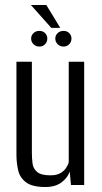

<svg xmlns="http://www.w3.org/2000/svg" viewBox="-20 -743 411 771"><path d="M162 8Q110 8 85 -10.5Q60 -29 53 -59Q46 -89 46 -123V-495H108V-131Q108 -109 110.5 -87.5Q113 -66 129 -52.5Q145 -39 182 -39Q208 -39 223 -48Q238 -57 246 -69.5Q254 -82 256 -92V-495H318V0H265L260 -54Q252 -30 227.5 -11Q203 8 162 8ZM138 -556Q124 -556 114.5 -565.5Q105 -575 105 -588Q105 -601 114.5 -610Q124 -619 138 -619Q152 -619 161 -610Q170 -601 170 -588Q170 -575 161 -565.5Q152 -556 138 -556ZM235 -556Q221 -556 211.5 -565.5Q202 -575 202 -588Q202 -601 211.5 -610Q221 -619 235 -619Q249 -619 258 -610Q267 -601 267 -588Q267 -575 258 -565.5Q249 -556 235 -556ZM186 -631 104 -723H166L222 -631Z"/></svg>

Font: Alumni Sans
Style: Regular
Weight: 400
Designer: Robert E. Leuschke
Foundry: Robert E. Leuschke
Version: Version 1.018